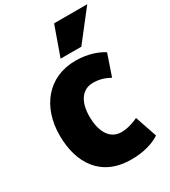

<svg xmlns="http://www.w3.org/2000/svg" viewBox="-242 -1116 1113 1259"><g transform="rotate(-30 314.5 -486.5)"><path d="M372 27C466 27 540 4 589 -29L533 -194C505 -181 456 -161 406 -161C309 -161 273 -254 273 -354C273 -468 322 -535 403 -535C452 -535 493 -521 529 -501L584 -662C550 -685 476 -718 377 -718C165 -718 42 -557 42 -345C42 -132 146 27 372 27ZM456 -778 629 -1000H378L299 -778Z"/></g></svg>

Font: Repo ExtraBlack
Style: Regular
Weight: 400
Designer: Stefan Peev
Foundry: Context Ltd
Version: Version 001.502